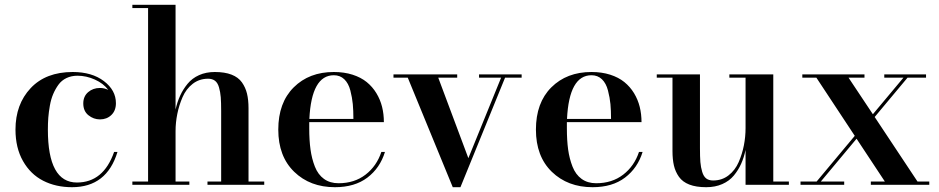

<svg xmlns="http://www.w3.org/2000/svg" viewBox="-20 -770 3912 800"><path d="M469.5 -137Q425 10 280 10Q212.5 10 159.8 -17Q107 -44 75.8 -99Q44.5 -154 44.5 -230Q44.5 -335.5 107.8 -402.8Q171 -470 283 -470Q363 -470 413 -432Q463 -394 463 -340Q463 -309 444 -290.8Q425 -272.5 396.5 -272.5Q370 -272.5 348.5 -289.8Q327 -307 327 -339Q327 -368.5 347.2 -386Q367.5 -403.5 396.5 -403.5Q414 -403.5 431 -395.5Q411 -422.5 375.2 -438.5Q339.5 -454.5 303 -454.5Q277.5 -454.5 257 -444.8Q236.5 -435 223.5 -417Q210.5 -399 201.5 -377.8Q192.5 -356.5 187.8 -329.8Q183 -303 181.2 -279.5Q179.5 -256 179.5 -230Q179.5 -9.5 300.5 -9.5Q411 -9.5 455.5 -137Z M531.5 -13.5H597V-736.5H531.5V-750H711.5V-313.5Q718.5 -345 730.5 -371.2Q742.5 -397.5 761.5 -420.8Q780.5 -444 809.5 -457Q838.5 -470 875 -470Q916.5 -470 944.8 -459Q973 -448 988 -426.8Q1003 -405.5 1009.2 -379.8Q1015.5 -354 1015.5 -319V-13.5H1081V0H844.5V-13.5H901.5V-308Q901.5 -343 899.8 -365Q898 -387 892.5 -406Q887 -425 875.8 -433.5Q864.5 -442 847 -442Q810.5 -442 783 -420.8Q755.5 -399.5 740.8 -365.5Q726 -331.5 718.8 -295.5Q711.5 -259.5 711.5 -223.5V-13.5H769V0H531.5Z M1584 -137Q1563.5 -70 1510.8 -30Q1458 10 1375.5 10Q1272 10 1205.8 -54.2Q1139.5 -118.5 1139.5 -230Q1139.5 -342 1203.8 -406Q1268 -470 1371 -470Q1414 -470 1449 -458.8Q1484 -447.5 1508 -428Q1532 -408.5 1548.2 -381.8Q1564.5 -355 1572 -324.8Q1579.5 -294.5 1579.5 -261H1268.5V-235Q1268.5 -185.5 1273.8 -147.2Q1279 -109 1292 -75.8Q1305 -42.5 1330 -24.5Q1355 -6.5 1390.5 -6.5Q1456.5 -6.5 1503 -42.2Q1549.5 -78 1569 -137ZM1371 -456.5Q1278 -456.5 1269 -274.5H1452.5Q1452.5 -309.5 1450 -336.2Q1447.5 -363 1439.8 -393Q1432 -423 1414.5 -439.8Q1397 -456.5 1371 -456.5Z M1931.5 -111 2068 -446.5H1976V-460H2153.5V-446.5H2084.5L1898.5 10H1866.5L1679 -446.5H1619.5V-460H1885V-446.5H1806Z M2657.5 -137Q2637 -70 2584.2 -30Q2531.5 10 2449 10Q2345.5 10 2279.2 -54.2Q2213 -118.5 2213 -230Q2213 -342 2277.2 -406Q2341.5 -470 2444.5 -470Q2487.5 -470 2522.5 -458.8Q2557.5 -447.5 2581.5 -428Q2605.5 -408.5 2621.8 -381.8Q2638 -355 2645.5 -324.8Q2653 -294.5 2653 -261H2342V-235Q2342 -185.5 2347.2 -147.2Q2352.5 -109 2365.5 -75.8Q2378.5 -42.5 2403.5 -24.5Q2428.5 -6.5 2464 -6.5Q2530 -6.5 2576.5 -42.2Q2623 -78 2642.5 -137ZM2444.5 -456.5Q2351.5 -456.5 2342.5 -274.5H2526Q2526 -309.5 2523.5 -336.2Q2521 -363 2513.2 -393Q2505.5 -423 2488 -439.8Q2470.5 -456.5 2444.5 -456.5Z M2896.5 -460V-152Q2896.5 -117 2898.2 -95Q2900 -73 2905.8 -54Q2911.5 -35 2922.5 -26.5Q2933.5 -18 2951.5 -18Q2988 -18 3015.5 -39.2Q3043 -60.5 3057.8 -94.5Q3072.5 -128.5 3079.5 -164.2Q3086.5 -200 3086.5 -236.5V-446.5H3019V-460H3202V-13.5H3267V0H3086.5V-145.5Q3080 -114 3068.2 -87.8Q3056.5 -61.5 3037.8 -38.8Q3019 -16 2989.5 -3Q2960 10 2922.5 10Q2880.5 10 2852.2 -1Q2824 -12 2809 -33.2Q2794 -54.5 2788 -80.2Q2782 -106 2782 -141V-446.5H2716.5V-460Z M3315.5 -13.5H3382.5L3541.5 -204L3381.5 -446.5H3323V-460H3582V-446.5H3515.5L3617 -294L3744.5 -446.5H3664.5V-460H3838.5V-446.5H3761.5L3624.5 -282.5L3803 -13.5H3852V0H3608.5V-13.5H3667L3549 -192L3400 -13.5H3497.5V0H3315.5Z"/></svg>

Font: Bodoni* 16pt Medium
Style: Regular
Weight: 500
Version: Version 2.3